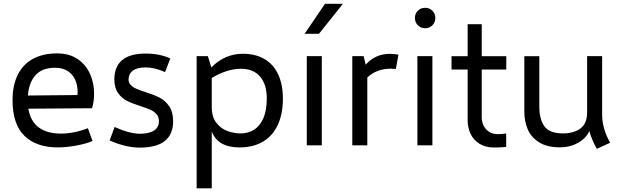

<svg xmlns="http://www.w3.org/2000/svg" viewBox="-20 -775 3312 1024"><path d="M448.7 -91.3 473.6 -22.9Q439 -8.3 385.7 1.5Q332.5 11.2 289.1 11.2Q173.8 11.2 110.4 -50.5Q46.9 -112.3 46.9 -240.7Q46.9 -320.8 75 -376.7Q103 -432.6 156.2 -461.4Q209.5 -490.2 284.2 -490.2Q350.1 -490.2 394.5 -459.7Q439 -429.2 460.4 -380.1Q481.9 -331.1 481.9 -274.9Q481.9 -236.3 471.2 -197.8L131.3 -195.3Q142.1 -129.4 186 -95.9Q230 -62.5 306.2 -62.5Q338.9 -62.5 375.5 -69.8Q412.1 -77.1 448.7 -91.3ZM128.9 -265.6 393.1 -268.1Q394 -279.8 394 -285.6Q394 -318.8 381.8 -347.9Q369.6 -377 342.5 -395.3Q315.4 -413.6 273.4 -413.6Q204.1 -413.6 168.9 -373.5Q133.8 -333.5 128.9 -265.6Z M564.9 -25.9 591.3 -97.7Q669.9 -62.5 725.6 -61.5Q827.1 -63 827.6 -128.4Q827.6 -151.4 814.7 -166Q801.8 -180.7 782.5 -189.5Q763.2 -198.2 729.5 -209Q685.1 -223.1 657.2 -237.1Q629.4 -251 609.6 -278.8Q589.8 -306.6 589.8 -352.5Q591.3 -489.3 756.3 -489.3Q832 -489.3 888.2 -463.4L860.4 -390.6Q804.2 -415.5 756.3 -415.5Q668.9 -414.6 665.5 -352.5Q665.5 -334 677.2 -321.8Q689 -309.6 706.3 -302Q723.6 -294.4 754.9 -284.2Q801.3 -269.5 830.8 -254.6Q860.4 -239.7 881.8 -209.2Q903.3 -178.7 903.3 -128.4Q903.3 12.2 725.6 12.2Q648.4 11.7 564.9 -25.9Z M1488.8 -248.5Q1488.8 -168.9 1462.4 -110.6Q1436 -52.2 1384 -20.5Q1332 11.2 1257.3 11.2Q1141.6 11.2 1109.4 -73.7V229.5H1028.8V-475.6H1088.4L1107.4 -415Q1140.1 -450.2 1183.3 -469.2Q1226.6 -488.3 1274.9 -488.3Q1342.3 -488.3 1390.4 -460.2Q1438.5 -432.1 1463.6 -378.2Q1488.8 -324.2 1488.8 -248.5ZM1402.8 -249.5Q1402.8 -325.2 1366.9 -366.7Q1331.1 -408.2 1265.1 -408.2Q1227.5 -408.2 1187.3 -395.3Q1147 -382.3 1109.4 -358.9V-204.1Q1109.4 -150.4 1134.8 -118.9Q1160.2 -87.4 1195.1 -75.4Q1230 -63.5 1263.2 -63.5Q1303.2 -63.5 1334.7 -83Q1366.2 -102.5 1384.5 -144.3Q1402.8 -186 1402.8 -249.5Z M1616.2 -475.6H1696.3V0H1616.2ZM1713.4 -754.9H1809.1L1681.2 -594.7H1604.5Z M2059.1 -487.8Q2081.1 -487.8 2105 -483.4L2091.3 -407.2Q2077.6 -408.7 2064.5 -408.7Q1988.8 -408.7 1939 -361.8V0H1858.9V-475.6H1919.4L1930.2 -429.7Q1980.5 -487.8 2059.1 -487.8Z M2192.9 -679.2Q2192.9 -702.1 2208.5 -717.8Q2224.1 -733.4 2247.6 -733.4Q2270.5 -733.4 2286.1 -717.8Q2301.8 -702.1 2301.8 -679.2Q2301.8 -655.8 2286.1 -640.1Q2270.5 -624.5 2247.6 -624.5Q2224.1 -624.5 2208.5 -640.1Q2192.9 -655.8 2192.9 -679.2ZM2206.1 -475.6H2286.1V0H2206.1Z M2549.3 -404.3V-147.5Q2549.3 -126 2558.8 -105.7Q2568.4 -85.4 2587.9 -72.5Q2607.4 -59.6 2635.3 -59.6Q2654.8 -59.6 2679.7 -63V8.8Q2647.9 11.7 2615.2 11.7Q2569.8 11.7 2538.1 -7.8Q2506.3 -27.3 2490.2 -60.3Q2474.1 -93.3 2474.1 -133.3V-404.3H2388.2V-475.1H2474.1V-646H2549.3V-475.1H2680.2V-404.3Z M3163.1 19Q3134.8 -31.7 3123 -76.7Q3115.7 -56.6 3095 -36.6Q3074.2 -16.6 3041.3 -2.9Q3008.3 10.7 2966.3 10.7Q2897.5 10.7 2855 -16.1Q2812.5 -43 2794.4 -85.7Q2776.4 -128.4 2776.4 -179.7V-475.1H2856.4V-204.6Q2856.4 -140.6 2883.1 -102.1Q2909.7 -63.5 2983.9 -63.5Q3039.1 -63.5 3075.2 -89.6Q3111.3 -115.7 3111.3 -176.8V-475.6H3191.4V-161.1Q3191.9 -89.4 3233.9 -13.7Z"/></svg>

Font: Selawik
Style: Regular
Weight: 400
Designer: Aaron Bell
Foundry: Microsoft Corporation
Version: Version 1.01